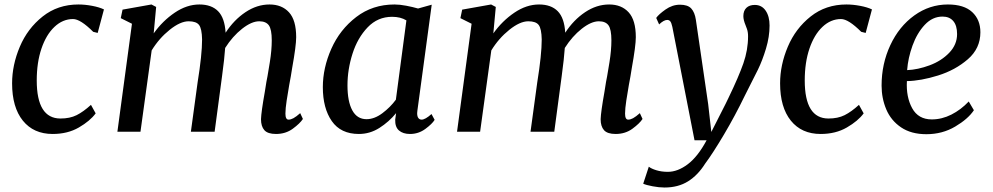

<svg xmlns="http://www.w3.org/2000/svg" viewBox="-20 -588 4433 857"><path d="M306 -503Q260 -503 223 -468Q186 -433 165 -371Q144 -309 144 -229Q144 -59 250 -59Q292 -59 322 -74Q352 -89 386 -120L407 -82Q382 -48 332 -19Q282 10 215 10Q130 10 82 -49.5Q34 -109 34 -216Q34 -298 68.5 -379.5Q103 -461 170.5 -514.5Q238 -568 330 -568Q359 -568 391 -562Q423 -556 444 -546L416 -441L396 -446Q339 -503 306 -503Z M870 -568Q924 -568 953.5 -538Q983 -508 987 -442Q1024 -499 1075.5 -533.5Q1127 -568 1183 -568Q1238 -568 1270 -533Q1302 -498 1302 -422Q1302 -384 1284 -284L1278 -247Q1273 -219 1271 -209Q1265 -175 1259.5 -139Q1254 -103 1254 -81Q1254 -54 1268 -54Q1278 -54 1290 -60.5Q1302 -67 1320 -83L1332 -57Q1319 -37 1287 -13.5Q1255 10 1212 10Q1175 10 1160 -7Q1145 -24 1145 -56Q1146 -88 1162 -178L1169 -222Q1170 -230 1174 -248Q1176 -258 1184.5 -311Q1193 -364 1193 -408Q1193 -457 1180 -475Q1167 -493 1137 -493Q1103 -493 1060.5 -459.5Q1018 -426 985 -374Q982 -328 971 -247L938 0H832L862 -220Q882 -344 882 -412Q881 -460 868.5 -476.5Q856 -493 822 -493Q785 -493 737.5 -455Q690 -417 657 -363L607 0H504L569 -482L519 -507L527 -545L656 -568L677 -557L666 -439Q706 -495 760 -531.5Q814 -568 870 -568Z M1842 -83Q1842 -68 1847.5 -61Q1853 -54 1862 -54Q1878 -54 1906 -79L1920 -53Q1909 -35 1878.5 -12.5Q1848 10 1810 10Q1779 10 1761 -5.5Q1743 -21 1744 -54L1748 -83Q1716 -44 1673.5 -17Q1631 10 1582 10Q1501 10 1461 -47.5Q1421 -105 1421 -199Q1421 -285 1459 -370.5Q1497 -456 1570 -512Q1643 -568 1741 -568Q1764 -568 1793 -562.5Q1822 -557 1846 -550L1907 -567L1843 -94Q1842 -90 1842 -83ZM1730 -513Q1666 -513 1621 -466Q1576 -419 1553.5 -348.5Q1531 -278 1531 -207Q1531 -135 1552.5 -95.5Q1574 -56 1616 -56Q1651 -56 1686.5 -82.5Q1722 -109 1747 -143L1794 -497Q1768 -513 1730 -513Z M2386 -568Q2440 -568 2469.5 -538Q2499 -508 2503 -442Q2540 -499 2591.5 -533.5Q2643 -568 2699 -568Q2754 -568 2786 -533Q2818 -498 2818 -422Q2818 -384 2800 -284L2794 -247Q2789 -219 2787 -209Q2781 -175 2775.5 -139Q2770 -103 2770 -81Q2770 -54 2784 -54Q2794 -54 2806 -60.5Q2818 -67 2836 -83L2848 -57Q2835 -37 2803 -13.5Q2771 10 2728 10Q2691 10 2676 -7Q2661 -24 2661 -56Q2662 -88 2678 -178L2685 -222Q2686 -230 2690 -248Q2692 -258 2700.5 -311Q2709 -364 2709 -408Q2709 -457 2696 -475Q2683 -493 2653 -493Q2619 -493 2576.5 -459.5Q2534 -426 2501 -374Q2498 -328 2487 -247L2454 0H2348L2378 -220Q2398 -344 2398 -412Q2397 -460 2384.5 -476.5Q2372 -493 2338 -493Q2301 -493 2253.5 -455Q2206 -417 2173 -363L2123 0H2020L2085 -482L2035 -507L2043 -545L2172 -568L2193 -557L2182 -439Q2222 -495 2276 -531.5Q2330 -568 2386 -568Z M2958 -499Q2943 -499 2922 -479L2909 -508Q2920 -524 2950.5 -545.5Q2981 -567 3015 -567Q3050 -567 3065.5 -550Q3081 -533 3086 -500L3141 -123L3155 1L3219 -125L3233 -154Q3277 -245 3298 -305Q3319 -365 3319 -426Q3319 -445 3314 -459Q3309 -473 3308 -475Q3298 -499 3298 -516Q3298 -540 3311.5 -553Q3325 -566 3349 -566Q3380 -566 3397.5 -540.5Q3415 -515 3415 -474Q3415 -424 3399 -371Q3383 -318 3363 -277Q3343 -236 3305 -162Q3261 -71 3211.5 12.5Q3162 96 3127 143Q3095 194 3051 221.5Q3007 249 2946 249Q2922 249 2893 243.5Q2864 238 2851 232L2876 156Q2887 165 2910 172Q2933 179 2961 179Q3005 179 3050 145Q3095 111 3134 38H3080L2981 -468Q2977 -486 2972 -492.5Q2967 -499 2958 -499Z M3734 -503Q3688 -503 3651 -468Q3614 -433 3593 -371Q3572 -309 3572 -229Q3572 -59 3678 -59Q3720 -59 3750 -74Q3780 -89 3814 -120L3835 -82Q3810 -48 3760 -19Q3710 10 3643 10Q3558 10 3510 -49.5Q3462 -109 3462 -216Q3462 -298 3496.5 -379.5Q3531 -461 3598.5 -514.5Q3666 -568 3758 -568Q3787 -568 3819 -562Q3851 -556 3872 -546L3844 -441L3824 -446Q3767 -503 3734 -503Z M4115 11Q4047 11 4002 -19.5Q3957 -50 3936 -99.5Q3915 -149 3915 -206Q3915 -303 3954 -386.5Q3993 -470 4061 -519Q4129 -568 4211 -568Q4283 -568 4319.5 -534Q4356 -500 4356 -444Q4356 -372 4300 -323.5Q4244 -275 4167 -251Q4090 -227 4028 -226Q4024 -155 4051.5 -105Q4079 -55 4139 -55Q4184 -55 4226.5 -76.5Q4269 -98 4304 -135L4327 -96Q4301 -57 4243.5 -23Q4186 11 4115 11ZM4029 -275Q4077 -277 4129.5 -296.5Q4182 -316 4217 -352.5Q4252 -389 4252 -436Q4252 -474 4235 -494Q4218 -514 4187 -514Q4142 -514 4107.5 -477Q4073 -440 4053 -384.5Q4033 -329 4029 -275Z"/></svg>

Font: Koeln Type Serif
Style: Italic
Weight: 400
Italic angle: -8°
Designer: Eben Sorkin
Foundry: Eben Sorkin
Version: Version 2.002